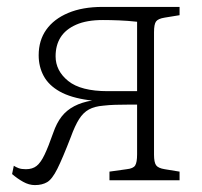

<svg xmlns="http://www.w3.org/2000/svg" viewBox="-20 -522 585 556"><path d="M81 14Q64 14 47 4.5Q30 -5 15 -18L20 -42Q26 -38 34 -35Q42 -32 55 -32Q74 -32 86 -41.5Q98 -51 109 -74Q120 -97 134 -137Q144 -166 158.5 -184.5Q173 -203 195 -214.5Q217 -226 247 -231L237 -232Q185 -239 153 -257Q121 -275 106.5 -302Q92 -329 92 -362Q92 -405 114 -436Q136 -467 177.5 -484.5Q219 -502 277 -502H500V-478L457 -471Q438 -468 432 -460Q426 -452 426 -429V-74Q426 -52 432 -43.5Q438 -35 457 -32L500 -25V0H297V-25L347 -32Q366 -34 371.5 -43Q377 -52 377 -75V-219Q364 -219 347.5 -219Q331 -219 313.5 -218.5Q296 -218 279 -216Q254 -214 237.5 -205Q221 -196 209 -177Q197 -158 185 -125Q161 -63 146 -33Q131 -3 116.5 5.5Q102 14 81 14ZM292 -258H377V-459Q350 -462 324.5 -463Q299 -464 278 -464Q231 -464 200.5 -450.5Q170 -437 155.5 -414Q141 -391 141 -359Q141 -317 177.5 -287.5Q214 -258 292 -258Z"/></svg>

Font: Literata ExtraLight
Style: Regular
Weight: 250
Designer: Latin by Veronika Burian and Jose Scaglione. Greek by Irene Vlachou. Cyrillic by Vera Evstafieva.
Foundry: TypeTogether
Version: Version 3.103;gftools[0.9.29]